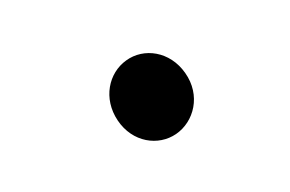

<svg xmlns="http://www.w3.org/2000/svg" viewBox="-27 -112 193 128"><g transform="rotate(10 69.5 -48.0)"><path d="M54.6 -28.8C66.8 -16.1 84.3 -16.7 94.5 -26.7C104.8 -36.8 106.3 -55 93.4 -67.8C80.9 -80.3 63.2 -79.6 53.2 -69.2C43.2 -59 42.4 -41.5 54.6 -28.8Z"/></g></svg>

Font: MewTooHand
Style: BdWide
Weight: 400
Designer: Mew Too, Robert Jablonski
Version: Version 0.77